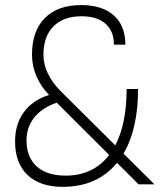

<svg xmlns="http://www.w3.org/2000/svg" viewBox="-20 -723 626 753"><path d="M225.6 9.8Q136.7 9.8 87.9 -36.9Q39.1 -83.5 39.1 -168Q39.1 -236.3 73.7 -283.4Q108.4 -330.6 172.4 -350.6Q141.6 -381.8 123.5 -422.6Q105.5 -463.4 105.5 -508.8Q105.5 -601.6 156 -652.3Q206.5 -703.1 297.9 -703.1Q380.9 -703.1 426.3 -662.6Q471.7 -622.1 471.7 -547.9H426.8Q426.8 -601.1 393.6 -630.1Q360.4 -659.2 299.8 -659.2Q229 -659.2 189.7 -619.6Q150.4 -580.1 150.4 -507.8Q150.4 -469.7 168.5 -433.3Q186.5 -397 217.3 -366.2L432.1 -152.8Q476.6 -238.3 476.6 -374H521.5Q521.5 -217.8 464.4 -120.6L585.9 0H523.4L439 -84.5Q361.8 9.8 225.6 9.8ZM84 -172.9Q84 -106.4 124 -70.3Q164.1 -34.2 237.3 -34.2Q345.7 -34.2 408.2 -115.2L202.6 -320.3Q145.5 -300.8 114.7 -262.7Q84 -224.6 84 -172.9Z"/></svg>

Font: Caskaydia Cove ExtraLight
Style: Regular
Weight: 200
Monospace: yes
Designer: Aaron Bell
Foundry: Saja Typeworks
Version: Version 4.300; ttfautohint (v1.8.3)